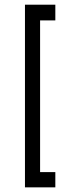

<svg xmlns="http://www.w3.org/2000/svg" viewBox="-20 -722 318 830"><path d="M153.3 -633.8V22H219.2V87.9H87.9V-701.7H219.2V-633.8Z"/></svg>

Font: Aeronef
Style: Regular
Weight: 400
Designer: Peter Wiegel - CAT-Fonts Germany
Foundry: CAT-Fonts, Peter Wiegel
Version: Version 0.002